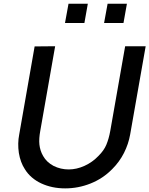

<svg xmlns="http://www.w3.org/2000/svg" viewBox="-20 -999 804 1034"><path d="M453 -979 434.5 -875H330L349 -979ZM663.5 -979 645 -875H540.5L559.5 -979ZM681 -275Q672 -223.5 647.8 -175.5Q623.5 -127.5 584.5 -88.5Q534.5 -37.5 468.2 -11Q402 15.5 331 15.5Q295.5 15.5 263.2 8.8Q231 2 202.8 -11Q174.5 -24 151.8 -43.5Q129 -63 113.5 -88.5Q90 -124.5 81.5 -175.5Q74 -227 83.5 -275L166.5 -749L277 -750L197 -295Q193 -273.5 191.8 -255.2Q190.5 -237 192.2 -220.8Q194 -204.5 198.8 -189.2Q203.5 -174 212.5 -158.5Q231 -125.5 268.5 -105.5Q306.5 -86.5 350 -86.5Q392.5 -86.5 435 -105.8Q477.5 -125 510.5 -159.5Q540 -189 552.5 -219Q559 -234.5 564.5 -253.5Q570 -272.5 574 -295L654 -750H764.5Z"/></svg>

Font: Russisch Sans SemiBold
Style: Italic
Weight: 600
Width: 4
Italic angle: -10°
Designer: Michael Sharanda (font) & Cristiano Sobral (main changes)
Foundry: Michael Sharanda
Version: Version 2.00;September 8, 2020;FontCreator 13.0.0.2681 64-bi